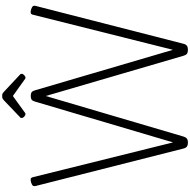

<svg xmlns="http://www.w3.org/2000/svg" viewBox="-11 -1749 1774 1792"><g transform="rotate(-90 876.0 -853.0)"><path d="M441 14Q418 14 405 5Q392 -4 386 -26L36 -1408Q32 -1422 38.5 -1432Q45 -1442 67 -1449Q87 -1456 100.5 -1453.5Q114 -1451 118 -1434L443 -125L825 -1417Q831 -1437 842.5 -1445Q854 -1453 876 -1453Q899 -1453 910.5 -1445Q922 -1437 928 -1417L1307 -126L1635 -1434Q1639 -1451 1652.5 -1453.5Q1666 -1456 1686 -1449Q1708 -1442 1714.5 -1432Q1721 -1422 1717 -1408L1363 -26Q1357 -4 1344 5Q1331 14 1307 14Q1283 14 1270.5 5Q1258 -4 1252 -26L876 -1313L497 -26Q490 -4 477.5 5Q465 14 441 14ZM706 -1502Q696 -1502 683.5 -1514Q671 -1526 671 -1536Q671 -1539 671 -1543Q671 -1547 677 -1552L832 -1700Q839 -1707 848 -1713.5Q857 -1720 876 -1720Q895 -1720 903.5 -1713.5Q912 -1707 919 -1700L1077 -1552Q1082 -1547 1082.5 -1543Q1083 -1539 1083 -1536Q1083 -1526 1070 -1514Q1057 -1502 1047 -1502Q1041 -1502 1036 -1505.5Q1031 -1509 1023 -1515L876 -1620L731 -1515Q724 -1509 718 -1505.5Q712 -1502 706 -1502Z"/></g></svg>

Font: Playwrite ID
Style: Regular
Weight: 400
Designer: Veronika Burian, José Scaglione
Foundry: TypeTogether
Version: Version 1.002